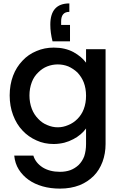

<svg xmlns="http://www.w3.org/2000/svg" viewBox="-20 -841 718 1133"><path d="M290 -597.2Q276.9 -648.4 276.9 -695.8Q276.9 -820.8 389.2 -820.8V-771Q340.8 -771 340.8 -714.8V-693.8H393.1V-597.2ZM37.1 -277.8Q37.1 -340.8 57.1 -394Q76.2 -444.8 112.8 -482.9Q147 -520 195.8 -540Q242.7 -560.1 296.9 -560.1Q364.7 -560.1 414.1 -533.2Q461.4 -506.8 487.8 -471.2V-550.8H603V8.8Q603 64.5 585 113.8Q565.9 164.1 533.2 196.8Q497.1 232.9 449.2 252Q397.5 272 334 272Q278.3 272 231.9 258.8Q183.6 245.1 148.9 220.2Q113.3 194.8 90.8 159.2Q68.4 123.5 64 77.1H176.8Q189.5 119.6 231.9 147Q273.9 172.9 334 172.9Q367.7 172.9 395 163.1Q421.4 153.3 443.8 132.8Q465.8 110.8 477.1 81.1Q487.8 47.9 487.8 8.8V-83Q474.6 -64.5 456.1 -48.8Q434.1 -30.3 413.1 -20Q387.7 -6.3 359.9 1Q327.6 8.8 296.9 8.8Q241.2 8.8 195.8 -12.2Q147 -33.7 112.8 -70.8Q77.6 -107.4 57.1 -162.1Q37.1 -215.3 37.1 -277.8ZM153.8 -277.8Q153.8 -235.4 168 -198.2Q181.2 -164.1 206.1 -139.2Q229 -114.7 258.8 -103Q289.1 -89.8 320.8 -89.8Q352.5 -89.8 382.8 -103Q412.6 -114.7 437 -139.2Q461.4 -163.6 474.1 -196.8Q487.8 -232.4 487.8 -275.9Q487.8 -319.3 474.1 -355Q461.9 -386.2 437 -413.1Q412.6 -436 382.8 -449.2Q353 -460.9 320.8 -460.9Q289.1 -460.9 258.8 -449.2Q230 -438 206.1 -414.1Q180.7 -390.1 168 -356.9Q153.8 -319.8 153.8 -277.8Z"/></svg>

Font: PoppinsZ Medium
Style: Regular
Weight: 500
Designer: Ninad Kale (Devanagari), Jonny Pinhorn (Latin)
Foundry: Indian Type Foundry
Version: Version 3.002;FEAKit 1.0